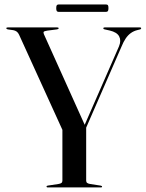

<svg xmlns="http://www.w3.org/2000/svg" viewBox="-20 -820 638 840"><path d="M355 -257 257.5 -242 63.5 -668Q59.5 -677 53 -681.8Q46.5 -686.5 38 -688L13.5 -691.5Q10.5 -692.5 9 -693.8Q7.5 -695 7.5 -696Q7.5 -698 9 -699Q10.5 -700 13.5 -700H230Q233 -700 234.8 -699.2Q236.5 -698.5 236.5 -696.5Q236.5 -692.5 229.5 -691.5L187 -686Q174 -684 171.5 -681Q169 -678 172 -670.5L353 -268.5L345.5 -262.5L500.5 -617Q511 -642 501.5 -660.5Q492 -679 460 -686.5L437.5 -691.5Q434.5 -692 433.2 -693.2Q432 -694.5 432 -696Q432 -698 433.5 -699Q435 -700 437.5 -700H591.5Q595 -700 596.2 -699Q597.5 -698 597.5 -696Q597.5 -694.5 596 -693Q594.5 -691.5 591.5 -691L581.5 -688.5Q565 -684.5 552.2 -675.2Q539.5 -666 529.8 -651.5Q520 -637 512 -617ZM253 -259 357 -264V-30Q357 -23 361.2 -19.8Q365.5 -16.5 374.5 -15L420 -8Q426.5 -6.5 426.5 -4Q426.5 -2 425.2 -1Q424 0 421 0H189Q186 0 184.8 -1.2Q183.5 -2.5 183.5 -4Q183.5 -7 189 -8L235.5 -15Q245 -16.5 249 -19.8Q253 -23 253 -30ZM226 -784Q226 -794 228.5 -797.2Q231 -800.5 237 -800.5H443Q449.5 -800.5 452 -797.5Q454.5 -794.5 454.5 -784.5Q454.5 -775 452 -771.5Q449.5 -768 443 -768H237Q231 -768 228.5 -771.5Q226 -775 226 -784Z"/></svg>

Font: Fraunces 96pt
Style: Regular
Weight: 400
Version: Version 1.000;[b76b70a41]